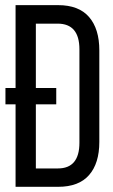

<svg xmlns="http://www.w3.org/2000/svg" viewBox="-20 -720 436 740"><path d="M1 -317.9V-380.9H40V-700.2H204.1Q283.7 -700.2 323.2 -654.5Q362.8 -608.9 362.8 -525.9V-172.9Q362.8 -90.3 323.2 -45.2Q283.7 0 204.1 0H40V-317.9ZM118.2 -70.8H203.1Q286.1 -70.8 286.1 -169.9V-529.8Q286.1 -628.9 202.1 -628.9H118.2V-380.9H196.8V-317.9H118.2Z"/></svg>

Font: Bebas Neue Regular
Style: Regular
Weight: 400
Designer: Ryoichi Tsunekawa
Foundry: Ryoichi Tsunekawa
Version: Version 001.003